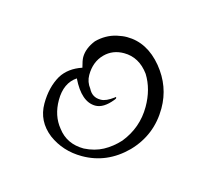

<svg xmlns="http://www.w3.org/2000/svg" viewBox="-46 -635 313 294"><g transform="rotate(15 110.5 -488.0)"><path d="M104 -391Q74 -391 51 -408Q28 -426 28 -454Q28 -480 39 -499Q49 -515 70 -522Q67 -533 67 -538Q67 -552 78 -566Q91 -579 108 -583Q113 -584 116.5 -584.5Q120 -585 124 -585Q156 -585 180 -556Q203 -528 203 -493Q203 -451 174 -421Q144 -391 104 -391ZM104 -403Q121 -404 134 -411Q147 -418 158 -430Q179 -456 179 -489Q179 -517 166 -538Q150 -560 126 -560Q108 -560 96 -548Q83 -535 83 -514Q83 -503 90 -494Q96 -482 109 -482H110Q118 -482 130 -491L131 -492L132 -491Q132 -489 130 -487Q117 -471 104 -471Q82 -471 66 -504Q48 -492 48 -465Q48 -440 62 -423Q77 -403 104 -403Z"/></g></svg>

Font: Puppies Play
Style: Regular
Weight: 400
Designer: Robert E. Leuschke
Foundry: Robert E. Leuschke
Version: Version 1.010; ttfautohint (v1.8.3)